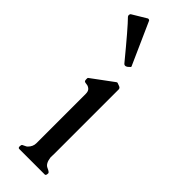

<svg xmlns="http://www.w3.org/2000/svg" viewBox="-266 -751 768 768"><g transform="rotate(45 118.0 -367.0)"><path d="M54.7 -731 133.3 -554.7Q136.7 -549.8 133.8 -546.9Q116.2 -527.8 106.4 -539.1Q13.7 -651.9 -15.6 -681.2Q-21 -688.5 -15.6 -696.3L42 -731Q48.3 -736.3 54.7 -731ZM50.8 0Q44.4 0 44.4 -8.8Q44.4 -17.6 48.3 -20Q52.2 -22.5 58.3 -24.9Q64.5 -27.3 67.9 -30.8Q83 -45.9 83 -64.5V-343.8Q83 -359.4 75 -366.2Q66.9 -373 58.1 -373.5Q49.3 -374 46.1 -376.5Q43 -378.9 43 -386.5Q43 -394 43.7 -395Q44.4 -396 46.4 -397.2Q48.3 -398.4 48.8 -398.9L136.7 -463.9Q140.1 -466.3 142.3 -465.1Q144.5 -463.9 153.8 -460.9Q163.1 -458 163.6 -450.2V-85.4Q163.6 -83 163.3 -75Q163.1 -66.9 163.1 -64.5Q167 -33.7 184.1 -26.4Q201.2 -19 201.7 -13.7Q201.7 0 195.3 0Z"/></g></svg>

Font: Della Respira
Style: Regular
Weight: 500
Version: Version 0.201